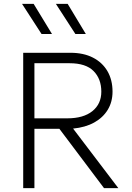

<svg xmlns="http://www.w3.org/2000/svg" viewBox="-20 -973 682 993"><path d="M100 0V-700H345Q412 -700 460.8 -675Q509.5 -650 535.8 -604.8Q562 -559.5 562 -499Q562 -446 537.2 -405.2Q512.5 -364.5 466.8 -339.2Q421 -314 358 -308L592 0H518L287 -307H158V0ZM158 -361H328Q411.5 -361 457.8 -398.2Q504 -435.5 504 -499Q504 -565 464 -605.5Q424 -646 340 -646H158ZM424 -797H370L269 -953H330ZM249 -797H195L94 -953H154Z"/></svg>

Font: Geologica Cursive Thin
Style: Regular
Weight: 250
Designer: Sindre Bremnes, Frode Helland
Foundry: Monokrom Skriftforlag AS
Version: Version 1.010;gftools[0.9.28]